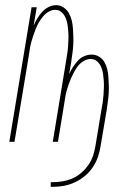

<svg xmlns="http://www.w3.org/2000/svg" viewBox="-20 -548 540 742"><path d="M176 174V156H185Q204 156 223.5 152.5Q243 149 261 141Q279 133 295 119Q311 105 322.5 88Q334 71 340 52.5Q346 34 349 15L372 -124Q375 -138 377 -152.5Q379 -167 380 -181Q381 -195 381.5 -209Q382 -223 381 -237Q380 -251 378 -264.5Q376 -278 370.5 -290Q365 -302 355 -311Q345 -320 330 -320Q318 -320 305 -313Q292 -306 283 -295Q274 -284 267.5 -272Q261 -260 255.5 -247.5Q250 -235 245.5 -222.5Q241 -210 237.5 -197Q234 -184 232 -171.5Q230 -159 228 -146L204 0H184L235 -310Q237 -324 239.5 -338.5Q242 -353 243 -367.5Q244 -382 244.5 -396.5Q245 -411 244 -425Q243 -439 241 -452.5Q239 -466 233.5 -479Q228 -492 218 -501Q208 -510 193 -510Q180 -510 167.5 -502.5Q155 -495 146 -484Q137 -473 130 -461Q123 -449 118 -436Q113 -423 108.5 -410Q104 -397 100.5 -384Q97 -371 95 -357.5Q93 -344 91 -331L36 0H16L102 -520H122L110 -449Q116 -463 124 -476.5Q132 -490 143 -502Q154 -514 168 -521Q182 -528 197 -528Q213 -528 226 -519Q239 -510 246.5 -496.5Q254 -483 257.5 -468Q261 -453 262 -437Q263 -421 263.5 -405Q264 -389 263 -372.5Q262 -356 259.5 -339.5Q257 -323 255 -307L247 -261Q253 -275 261.5 -288Q270 -301 280 -312.5Q290 -324 304.5 -330.5Q319 -337 334 -337Q350 -337 363 -329Q376 -321 383.5 -308Q391 -295 394.5 -280Q398 -265 399 -249.5Q400 -234 400.5 -218Q401 -202 400 -186Q399 -170 396.5 -153.5Q394 -137 392 -121L369 15Q366 36 359 57Q352 78 339.5 97Q327 116 308.5 131.5Q290 147 269.5 156.5Q249 166 227.5 170Q206 174 185 174Z"/></svg>

Font: Iosevka Thin
Style: Italic
Weight: 100
Italic angle: -9°
Monospace: yes
Designer: Belleve Invis
Foundry: Belleve Invis
Version: Version 32.5.0; ttfautohint (v1.8.4)